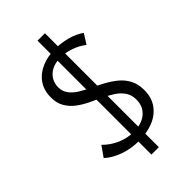

<svg xmlns="http://www.w3.org/2000/svg" viewBox="-262 -850 1044 1044"><g transform="rotate(-45 260.5 -328.0)"><path d="M254 10Q192 10 139 -9Q86 -28 51 -60L93 -120Q127 -85 173 -65Q219 -45 267 -45Q330 -45 366 -76Q402 -107 402 -159Q402 -195 384.5 -220.5Q367 -246 338.5 -264.5Q310 -283 275.5 -299Q241 -315 207 -331.5Q173 -348 144.5 -370Q116 -392 98.5 -422.5Q81 -453 81 -496Q81 -551 107.5 -589Q134 -627 180 -647Q226 -667 284 -667Q328 -667 374.5 -655Q421 -643 456 -618L420 -561Q390 -585 350.5 -599Q311 -613 272 -613Q230 -613 202.5 -598Q175 -583 161.5 -559Q148 -535 148 -507Q148 -476 165.5 -452.5Q183 -429 211.5 -411.5Q240 -394 274.5 -378Q309 -362 343 -343.5Q377 -325 405.5 -301.5Q434 -278 451.5 -245Q469 -212 469 -166Q469 -108 440.5 -68.5Q412 -29 363.5 -9.5Q315 10 254 10ZM248 110V-766H305V110Z"/></g></svg>

Font: Ysabeau Office
Style: Regular
Weight: 400
Designer: Christian Thalmann (Catharsis Fonts)
Version: Version 2.001;gftools[0.9.30]; featfreeze: tnum,lnum,ss02